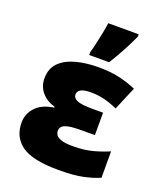

<svg xmlns="http://www.w3.org/2000/svg" viewBox="-147 -891 847 997"><g transform="rotate(20 277.0 -392.5)"><path d="M411.1 -349.1V-225.1H338.9Q290 -225.1 264.9 -219.7Q239.7 -214.4 231 -204.3Q222.2 -194.3 222.2 -179.2Q222.2 -170.4 228.5 -159.2Q234.9 -147.9 256.6 -139.9Q278.3 -131.8 323.2 -131.8Q385.3 -131.8 435.1 -145.5Q484.9 -159.2 519 -174.8V-28.8Q477.1 -10.7 426 -0.5Q375 9.8 294.9 9.8Q150.9 9.8 90.8 -33.4Q30.8 -76.7 30.8 -157.2Q30.8 -205.1 64.5 -241.5Q98.1 -277.8 164.1 -287.1V-292Q119.1 -304.2 91.6 -336.2Q64 -368.2 64 -413.1Q64 -467.8 96.9 -500.5Q129.9 -533.2 185.5 -548.1Q241.2 -563 309.1 -563Q371.6 -563 420.7 -552.5Q469.7 -542 519 -521L464.8 -392.1Q426.8 -409.2 391.8 -418Q356.9 -426.8 316.9 -426.8Q278.3 -426.8 261.2 -417Q244.1 -407.2 244.1 -390.1Q244.1 -369.1 268.1 -359.1Q292 -349.1 351.1 -349.1ZM241.2 -606V-622.1Q247.6 -644.5 254.6 -675.8Q261.7 -707 268.1 -738.8Q274.4 -770.5 277.8 -794.9H445.8V-782.2Q426.3 -739.3 403.8 -697Q381.3 -654.8 351.1 -606Z"/></g></svg>

Font: Open Sans ExtraBold
Style: Regular
Weight: 800
Designer: Monotype Design Team
Foundry: Monotype Imaging Inc.
Version: Version 3.003; ttfautohint (v1.8.4)